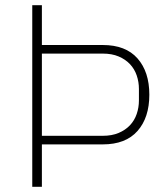

<svg xmlns="http://www.w3.org/2000/svg" viewBox="-20 -718 637 738"><path d="M104 0V-698H141V-545H375Q463 -545 508.5 -493.5Q554 -442 554 -354Q554 -266 508.5 -214.5Q463 -163 375 -163H141V0ZM141 -196H375Q410 -196 436 -207Q462 -218 479.5 -236.5Q497 -255 505.5 -280Q514 -305 514 -332V-376Q514 -403 505.5 -428Q497 -453 479.5 -471.5Q462 -490 436 -501Q410 -512 375 -512H141Z"/></svg>

Font: IBM Plex Sans Arabic ExtraLight
Style: Regular
Weight: 200
Designer: Mike Abbink, Paul van der Laan, Pieter van Rosmalen, Wael Morcos, Khajak Apelian
Foundry: Bold Monday
Version: Version 1.1